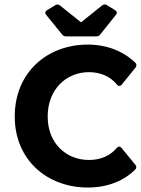

<svg xmlns="http://www.w3.org/2000/svg" viewBox="-20 -839 639 871"><path d="M189.5 -771.5 261.7 -682.6C266.6 -675.8 273.4 -673.8 281.2 -673.8H415C422.9 -673.8 429.7 -675.8 434.6 -682.6L505.9 -771.5C512.7 -780.3 510.7 -787.1 502 -793L465.8 -815.4C458 -820.3 450.2 -820.3 443.4 -814.5L349.6 -739.3H345.7L252.9 -813.5C246.1 -819.3 238.3 -820.3 230.5 -815.4L193.4 -793C184.6 -787.1 182.6 -780.3 189.5 -771.5ZM377.9 11.7C469.7 11.7 543.9 -19.5 594.7 -71.3C599.6 -77.1 599.6 -85 593.8 -91.8L531.2 -168C524.4 -175.8 516.6 -175.8 509.8 -168C480.5 -132.8 436.5 -113.3 383.8 -113.3C279.3 -113.3 196.3 -189.5 196.3 -310.5C196.3 -432.6 279.3 -511.7 383.8 -511.7C437.5 -511.7 480.5 -491.2 509.8 -456.1C516.6 -447.3 525.4 -447.3 532.2 -455.1L594.7 -532.2C600.6 -540 600.6 -547.9 593.8 -554.7C541 -605.5 466.8 -636.7 377.9 -636.7C195.3 -636.7 46.9 -511.7 46.9 -310.5C46.9 -112.3 195.3 11.7 377.9 11.7Z"/></svg>

Font: Ed Sans Neue
Style: Bold
Weight: 700
Designer: Stephen Hutchings
Version: Version 1.004;PS 001.004;hotconv 1.0.88;makeotf.lib2.5.64775